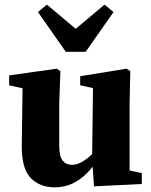

<svg xmlns="http://www.w3.org/2000/svg" viewBox="-20 -787 647 822"><path d="M214.5 15.1Q150 15.1 111.1 -25.4Q72.2 -65.9 73.2 -164.9L76.9 -433.8L108.5 -401.8L19.3 -421.8V-464.2L223 -493L238.6 -482.3L233.6 -342.7V-164Q233.6 -117.4 248.3 -99.4Q263 -81.4 288.2 -81.4Q308.2 -81.4 329.4 -93Q350.7 -104.7 370.9 -123.9Q391.1 -143 405.9 -163.7L428.7 -124.3H409.4Q386 -80.5 356 -49.3Q326.1 -18.2 290.9 -1.5Q255.7 15.1 214.5 15.1ZM382.4 10.8 374.3 -106.9V-108.2L378.1 -409.9L323.3 -421.8V-460.6L522.1 -493L537.8 -482.3L534.8 -342.7V-57.1L587.2 -45.9V0.7ZM180.7 -767.3 347.7 -627.2H260.8L427.7 -767.3L465.9 -735.3L346.9 -565.3H261.6L142.6 -735.3Z"/></svg>

Font: Source Serif 4 Variable
Style: Regular
Weight: 400
Designer: Frank Grießhammer
Foundry: Adobe
Version: Version 4.005;hotconv 1.1.0;makeotfexe 2.6.0